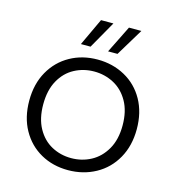

<svg xmlns="http://www.w3.org/2000/svg" viewBox="-111 -840 864 942"><g transform="rotate(15 321.0 -368.5)"><path d="M270 -606H221L286 -745H349ZM407 -606H359L428 -745H491ZM319 8Q242 8 180.5 -26.5Q119 -61 83.5 -124.5Q48 -188 48 -273Q48 -358 84 -421.5Q120 -485 182 -519.5Q244 -554 321 -554Q398 -554 460.5 -519.5Q523 -485 558.5 -421.5Q594 -358 594 -273Q594 -189 558 -125Q522 -61 459 -26.5Q396 8 319 8ZM319 -53Q373 -53 419 -77.5Q465 -102 493.5 -151.5Q522 -201 522 -273Q522 -345 494 -394.5Q466 -444 420 -468.5Q374 -493 320 -493Q266 -493 220 -468.5Q174 -444 146.5 -394.5Q119 -345 119 -273Q119 -201 146.5 -151.5Q174 -102 219.5 -77.5Q265 -53 319 -53Z"/></g></svg>

Font: Fz Poppins Light
Style: Regular
Weight: 300
Designer: Ninad Kale (Devanagari), Jonny Pinhorn (Latin)
Foundry: Indian Type Foundry
Version: Vit hóa bi Vntype.Com & FontZin.Com